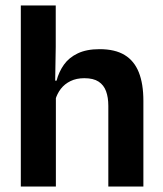

<svg xmlns="http://www.w3.org/2000/svg" viewBox="-20 -681 594 701"><path d="M375.5 0V-294.5Q375.5 -325.5 367.2 -348Q359 -370.5 340 -383Q321 -395.5 288 -395.5Q259 -395.5 237.5 -385Q216 -374.5 202.2 -356.8Q188.5 -339 182 -316.5L156 -386.5H186.5Q195 -419 213.5 -445Q232 -471 264 -486.2Q296 -501.5 343.5 -501.5Q400 -501.5 435 -480.2Q470 -459 486.8 -417Q503.5 -375 503.5 -313V0ZM56 0V-661H183.5V-510L181 -357.5L184 -348V0Z"/></svg>

Font: Anek Gurmukhi Medium SemiBold
Style: Regular
Weight: 600
Version: Version 1.003